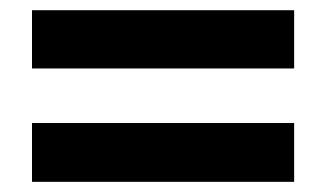

<svg xmlns="http://www.w3.org/2000/svg" viewBox="-20 -502 642 378"><path d="M43 -481.9H559.1V-367.2H43ZM43 -259.8H559.1V-144H43Z"/></svg>

Font: Hack
Style: Bold Italic
Weight: 700
Italic angle: -11°
Monospace: yes
Designer: Christopher Simpkins
Foundry: Christopher Simpkins
Version: Version 2.017; ttfautohint (v1.4.1) -l 4 -r 80 -G 350 -x 0 -